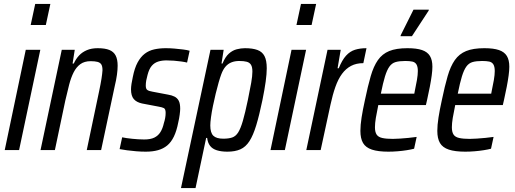

<svg xmlns="http://www.w3.org/2000/svg" viewBox="-20 -763 2619 976"><path d="M136 -636 159 -743H236L213 -636ZM4 0 111 -510H185L77 0Z M186 0 294 -510H360L349 -440H355Q366 -464 382 -481Q398 -498 421.5 -508Q445 -518 476 -518Q514 -518 536 -509Q558 -500 568 -480.5Q578 -461 578 -429Q578 -409 574.5 -383Q571 -357 563 -324L494 0H421L484 -300Q492 -338 496 -363.5Q500 -389 501 -406Q501 -426 495 -435.5Q489 -445 475.5 -448.5Q462 -452 441 -452Q409 -452 388.5 -437Q368 -422 354.5 -395.5Q341 -369 331.5 -332.5Q322 -296 312 -252L259 0Z M721 8Q698 8 673 6Q648 4 626 1Q604 -2 588 -5L601 -65Q610 -63 623.5 -61Q637 -59 652 -57.5Q667 -56 682.5 -55Q698 -54 713 -54Q745 -54 764.5 -63.5Q784 -73 795.5 -91.5Q807 -110 813 -137Q817 -149 819.5 -162.5Q822 -176 822 -189Q822 -209 813 -213.5Q804 -218 786 -221L702 -237Q674 -243 660 -259.5Q646 -276 646 -309Q646 -320 648.5 -337Q651 -354 655 -371Q664 -417 679.5 -445.5Q695 -474 716 -490Q737 -506 764 -512Q791 -518 823 -518Q845 -518 867.5 -516Q890 -514 910.5 -511.5Q931 -509 944 -505L931 -445Q919 -448 901 -450.5Q883 -453 864 -454.5Q845 -456 826 -456Q803 -456 784 -450Q765 -444 751.5 -428.5Q738 -413 730 -382Q726 -368 723.5 -354.5Q721 -341 721 -328Q721 -311 729 -305.5Q737 -300 755 -297L834 -282Q853 -279 867 -272Q881 -265 888.5 -251Q896 -237 896 -210Q896 -200 893.5 -180.5Q891 -161 886 -140Q878 -98 864 -69Q850 -40 830 -23.5Q810 -7 783 0.5Q756 8 721 8Z M900 193 1050 -510H1117L1106 -440H1111Q1125 -474 1143.5 -490.5Q1162 -507 1183.5 -512.5Q1205 -518 1225 -518Q1264 -518 1288.5 -509Q1313 -500 1324.5 -478Q1336 -456 1336 -416Q1336 -388 1330.5 -348Q1325 -308 1314 -254Q1298 -177 1282.5 -126Q1267 -75 1248 -45.5Q1229 -16 1202 -4Q1175 8 1136 8Q1105 8 1082.5 1Q1060 -6 1048 -21.5Q1036 -37 1033 -62H1028L974 193ZM1115 -58Q1142 -58 1160 -64Q1178 -70 1190.5 -89.5Q1203 -109 1214.5 -148.5Q1226 -188 1240 -255Q1251 -308 1257 -342.5Q1263 -377 1263 -399Q1263 -422 1256 -433.5Q1249 -445 1234.5 -449Q1220 -453 1196 -453Q1174 -453 1156.5 -446Q1139 -439 1126.5 -424.5Q1114 -410 1105 -386Q1099 -370 1091.5 -344Q1084 -318 1076.5 -287Q1069 -256 1062.5 -224.5Q1056 -193 1052.5 -166.5Q1049 -140 1049 -125Q1049 -88 1064.5 -73Q1080 -58 1115 -58Z M1487 -636 1510 -743H1587L1564 -636ZM1355 0 1462 -510H1536L1428 0Z M1537 0 1645 -510H1712L1696 -416H1702Q1719 -458 1739 -480Q1759 -502 1784.5 -510Q1810 -518 1843 -518L1827 -442Q1791 -442 1764.5 -428Q1738 -414 1718.5 -387.5Q1699 -361 1685 -321.5Q1671 -282 1660 -231L1610 0Z M1954 8Q1902 8 1870.5 -2.5Q1839 -13 1825.5 -36Q1812 -59 1812 -98Q1812 -127 1818 -165.5Q1824 -204 1835 -254Q1850 -326 1864.5 -376Q1879 -426 1901 -457.5Q1923 -489 1958.5 -503.5Q1994 -518 2051 -518Q2098 -518 2125.5 -508.5Q2153 -499 2165.5 -478.5Q2178 -458 2178 -424Q2178 -405 2174.5 -379Q2171 -353 2165 -322Q2159 -291 2151 -255L2145 -229H1903Q1895 -191 1890.5 -163.5Q1886 -136 1886 -116Q1886 -92 1894.5 -79Q1903 -66 1923.5 -61.5Q1944 -57 1977 -57Q1993 -57 2013.5 -58.5Q2034 -60 2056 -62Q2078 -64 2098 -67L2085 -7Q2070 -3 2048 0.5Q2026 4 2001.5 6Q1977 8 1954 8ZM1916 -287H2086L2089 -303Q2095 -330 2099.5 -356.5Q2104 -383 2104 -402Q2104 -424 2097 -435.5Q2090 -447 2076 -450Q2062 -453 2040 -453Q2010 -453 1991 -447.5Q1972 -442 1959.5 -424.5Q1947 -407 1937 -374.5Q1927 -342 1916 -287ZM2016 -579 2017 -584 2082 -714H2160L2159 -709L2074 -579Z M2345 8Q2293 8 2261.5 -2.5Q2230 -13 2216.5 -36Q2203 -59 2203 -98Q2203 -127 2209 -165.5Q2215 -204 2226 -254Q2241 -326 2255.5 -376Q2270 -426 2292 -457.5Q2314 -489 2349.5 -503.5Q2385 -518 2442 -518Q2489 -518 2516.5 -508.5Q2544 -499 2556.5 -478.5Q2569 -458 2569 -424Q2569 -405 2565.5 -379Q2562 -353 2556 -322Q2550 -291 2542 -255L2536 -229H2294Q2286 -191 2281.5 -163.5Q2277 -136 2277 -116Q2277 -92 2285.5 -79Q2294 -66 2314.5 -61.5Q2335 -57 2368 -57Q2384 -57 2404.5 -58.5Q2425 -60 2447 -62Q2469 -64 2489 -67L2476 -7Q2461 -3 2439 0.5Q2417 4 2392.5 6Q2368 8 2345 8ZM2307 -287H2477L2480 -303Q2486 -330 2490.5 -356.5Q2495 -383 2495 -402Q2495 -424 2488 -435.5Q2481 -447 2467 -450Q2453 -453 2431 -453Q2401 -453 2382 -447.5Q2363 -442 2350.5 -424.5Q2338 -407 2328 -374.5Q2318 -342 2307 -287Z"/></svg>

Font: Saira Condensed
Style: Italic
Weight: 400
Width: 3
Italic angle: -12°
Designer: Hector Gatti with collaboration of the Omnibus-Type team
Foundry: Omnibus-Type
Version: Version 1.100